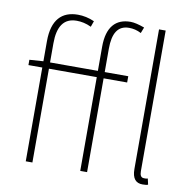

<svg xmlns="http://www.w3.org/2000/svg" viewBox="-88 -895 997 996"><g transform="rotate(10 410.5 -397.0)"><path d="M397 -527H145V-628C145 -716 176 -764 244 -764C268 -764 294 -759 321 -746L332 -777C303 -790 273 -796 245 -796C161 -796 110 -746 110 -633V-527L37 -522V-494H110V0H145V-494H397V0H433V-494H557V-527H433V-650C433 -730 458 -775 518 -775C540 -775 561 -770 582 -759L594 -790C564 -801 539 -807 520 -807C443 -807 397 -759 397 -655ZM749 -22C738 -19 734 -20 729 -20C714 -20 707 -31 707 -53V-794H672V-59C672 -8 692 13 727 13C741 13 751 12 756 9Z"/></g></svg>

Font: SSpoqa Han Sans Neo Thin
Style: Regular
Weight: 100
Designer: [Spoqa Han Sans Neo] Dong-huui Kim  Younghwa Kang  Yujin Lee  [Noto Sans] Ryoko NISHIZUKA  (kana & ideographs); Paul D. 
Foundry: Spoqa (http://www.spoqa-han-sans.com)
Version: Version 1.000